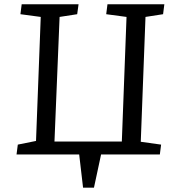

<svg xmlns="http://www.w3.org/2000/svg" viewBox="-20 -720 808 895"><path d="M169.9 -641.1 75.2 -653.8 81.1 -700.2H346.2L339.8 -653.8L257.8 -641.1L233.9 -60.1H547.9L569.8 -641.1L475.1 -653.8L481 -700.2H746.1L740.2 -653.8L658.2 -641.1L636.2 -59.1L731 -45.9L725.1 0H451.2L418 154.8H367.2L349.1 0H57.1L63 -45.9L147.9 -63Z"/></svg>

Font: Literata Book
Style: Italic
Weight: 400
Italic angle: -3°
Designer: Latin by Veronika Burian and Jose Scaglione. Greek by Irene Vlachou. Cyrillic by Vera Evstafieva
Foundry: TypeTogether
Version: Version 1.003;PS 001.003;hotconv 1.0.88;makeotf.lib2.5.64775